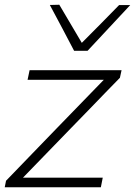

<svg xmlns="http://www.w3.org/2000/svg" viewBox="-30 -791 570 811"><path d="M-10 0 -4.5 -27.5Q53 -87 108 -144Q162.5 -200.5 210 -249.5L408.5 -454H86.5L95 -494.5H483.5L476.5 -462.5Q451 -436.5 416.5 -401Q382 -365 344.5 -326.5Q307 -288 273.5 -253.5L67 -40.5H404L396 0ZM283 -576.5Q257.5 -625 232 -673.5Q206 -722 180.5 -770L220.5 -771Q266.5 -692 315.5 -610Q355.5 -650 394.5 -689.5Q433.5 -729 473 -769.5H520Q474 -720 429.5 -672.5Q385 -625 340 -576.5Z"/></svg>

Font: Heraclito ExtraLight
Style: Italic
Weight: 200
Italic angle: -12°
Designer: Kostas Bartsokas (font) & Cristiano Sobral (main changes)
Foundry: Kostas Bartsokas (font) & Cristiano Sobral (main changes)
Version: Version 1.00;July 8, 2020;FontCreator 13.0.0.2655 64-bit